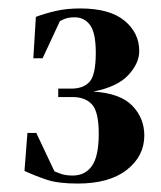

<svg xmlns="http://www.w3.org/2000/svg" viewBox="-20 -841 382 455"><path d="M164 -406Q118 -406 91 -415Q64 -424 38 -436L45 -526H66L109 -435Q109 -435 121.5 -430Q134 -425 152 -425Q182 -425 198 -448Q214 -471 214 -524Q214 -576 198 -593.5Q182 -611 152 -611H118V-631H149Q178 -631 192.5 -647.5Q207 -664 207 -716Q207 -763 193.5 -781.5Q180 -800 157 -800Q141 -800 131.5 -795.5Q122 -791 122 -791L81 -703H59L65 -801Q86 -809 112 -815Q138 -821 170 -821Q240 -821 275 -792Q310 -763 310 -720Q310 -691 284 -663Q258 -635 201 -624Q265 -620 293.5 -590.5Q322 -561 322 -520Q322 -471 280.5 -438.5Q239 -406 164 -406Z"/></svg>

Font: DeepMind Serif Text
Style: Regular
Weight: 400
Designer: Frank Grießhammer / Modifications: Colophon Foundry
Foundry: Colophon Foundry
Version: Version 5.003; ttfautohint (v1.8.2)